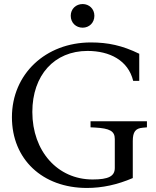

<svg xmlns="http://www.w3.org/2000/svg" viewBox="-20 -920 774 950"><path d="M389 -783C421 -783 447 -807 447 -842C447 -876 421 -900 389 -900C356 -900 330 -876 330 -842C330 -807 356 -783 389 -783ZM430 -710C205 -710 39 -553 39 -340C39 -132 190 10 410 10C486 10 560 -6 637 -39V-222C637 -267 650 -285 686 -288L707 -290V-320H428V-290L449 -289C524 -285 548 -271 548 -232V-89C548 -48 517 -32 438 -32C265 -32 140 -172 140 -366C140 -548 249 -668 413 -668C522 -668 614 -622 639 -520H669V-654C585 -695 514 -710 430 -710Z"/></svg>

Font: Hedvig Letters Serif 24pt
Style: Regular
Weight: 400
Designer: Alexander Örn & Tor Weibull
Foundry: Kanon Foundry
Version: Version 1.000